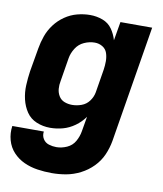

<svg xmlns="http://www.w3.org/2000/svg" viewBox="-93 -606 753 888"><g transform="rotate(10 283.5 -162.5)"><path d="M210 213Q244 213 277.5 207Q311 201 343.5 184.5Q376 168 401.5 142Q427 116 441 84Q455 52 461 18L551 -530H402L387 -442Q379 -470 362.5 -493.5Q346 -517 318 -527.5Q290 -538 259 -538Q229 -538 198.5 -530Q168 -522 141 -503.5Q114 -485 94.5 -459Q75 -433 64.5 -403.5Q54 -374 49 -344L30 -234Q25 -200 23.5 -166.5Q22 -133 29.5 -101Q37 -69 54.5 -43Q72 -17 102 -4.5Q132 8 166 8Q196 8 225.5 0Q255 -8 281.5 -27Q308 -46 326 -72L314 -2Q310 23 297 46Q284 69 259.5 80Q235 91 210 91Q192 91 174.5 85.5Q157 80 147.5 64.5Q138 49 141 30H-7Q-12 64 -3 96.5Q6 129 28 152.5Q50 176 79.5 189.5Q109 203 142.5 208Q176 213 210 213ZM248 -114Q229 -114 212 -120.5Q195 -127 185.5 -142.5Q176 -158 174.5 -176.5Q173 -195 177 -214L195 -324Q199 -348 213.5 -371Q228 -394 252.5 -405Q277 -416 302 -416Q322 -416 338.5 -406Q355 -396 361 -378Q367 -360 367 -340Q367 -320 364 -300L346 -190Q342 -168 328 -149Q314 -130 292 -122Q270 -114 248 -114Z"/></g></svg>

Font: Iosevka Sparkle Heavy
Style: Italic
Weight: 900
Italic angle: -9°
Designer: Belleve Invis
Foundry: Belleve Invis
Version: Version 4.5.0; ttfautohint (v1.8.3)